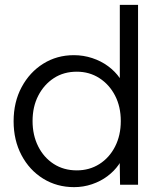

<svg xmlns="http://www.w3.org/2000/svg" viewBox="-20 -760 661 790"><path d="M36 -261Q36 -340 69 -401.5Q102 -463 158 -498Q214 -533 284 -533Q323 -533 359.5 -521Q396 -509 425 -487.5Q454 -466 473 -438.5Q492 -411 496 -381L473 -389V-740H548V0H474L472 -130L491 -137Q487 -109 468.5 -82.5Q450 -56 422 -35Q394 -14 358.5 -2Q323 10 285 10Q214 10 157.5 -25Q101 -60 68.5 -121.5Q36 -183 36 -261ZM477 -262Q477 -321 453.5 -366.5Q430 -412 389 -438.5Q348 -465 296 -465Q242 -465 201.5 -438.5Q161 -412 137.5 -366.5Q114 -321 114 -262Q114 -204 137 -158Q160 -112 201 -85.5Q242 -59 296 -59Q348 -59 389 -85Q430 -111 453.5 -157Q477 -203 477 -262Z"/></svg>

Font: Mach Light
Style: Regular
Weight: 300
Version: Version 1.002